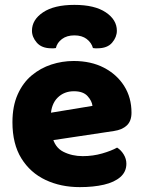

<svg xmlns="http://www.w3.org/2000/svg" viewBox="-20 -751 589 787"><path d="M134 -167 128 -279 359 -317Q357 -337 339 -357Q321 -377 283 -377Q243 -377 216.5 -351Q190 -325 188 -277L194 -193Q204 -147 239.5 -129Q275 -111 319 -111Q361 -111 399 -122Q437 -133 460 -146Q476 -136 487 -118Q498 -100 498 -80Q498 -47 473.5 -25.5Q449 -4 406 6Q363 16 307 16Q229 16 166.5 -13.5Q104 -43 67.5 -102Q31 -161 31 -250Q31 -316 52.5 -364Q74 -412 110 -442Q146 -472 190.5 -486.5Q235 -501 282 -501Q353 -501 406 -473.5Q459 -446 489 -398.5Q519 -351 519 -289Q519 -255 500 -237Q481 -219 447 -214ZM285 -606Q254 -606 234 -591Q214 -576 209 -554Q204 -553 200 -553Q196 -553 191 -553Q151 -553 131 -576Q111 -599 111 -625Q111 -670 156.5 -700.5Q202 -731 285 -731Q368 -731 413.5 -700.5Q459 -670 459 -625Q459 -599 439.5 -576Q420 -553 379 -553Q375 -553 370.5 -553Q366 -553 361 -554Q355 -576 335.5 -591Q316 -606 285 -606Z"/></svg>

Font: Baloo Bhaijaan 2 ExtraBold
Style: Regular
Weight: 800
Designer: Sanskriti Dholi, Noopur Datye and Ek Type
Foundry: Ek Type
Version: Version 1.701